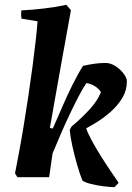

<svg xmlns="http://www.w3.org/2000/svg" viewBox="-20 -732 544 793"><path d="M453 41Q437 41 408.5 37.5Q380 34 354.5 27.5Q329 21 320 13Q310 -12 298.5 -51.5Q287 -91 278.5 -130.5Q270 -170 268 -196L276 -210Q316 -243 349.5 -279.5Q383 -316 397 -352Q376 -382 337 -389Q323 -369 305 -334.5Q287 -300 267.5 -259Q248 -218 230 -176Q212 -134 197 -98L183 0H52L42 -16Q48 -47 57.5 -97Q67 -147 77 -207.5Q87 -268 96.5 -331.5Q106 -395 114 -455Q122 -515 127.5 -564Q133 -613 135 -644L69 -655Q66 -671 68 -689Q111 -691 162 -697Q213 -703 254 -712L273 -690Q251 -569 228.5 -444Q206 -319 186 -204L198 -201Q217 -244 238 -292.5Q259 -341 281 -385Q303 -429 323 -460Q345 -465 368.5 -468.5Q392 -472 416 -472Q437 -472 457.5 -458.5Q478 -445 491 -427.5Q504 -410 504 -396Q504 -359 485.5 -328Q467 -297 439 -272Q411 -247 383 -229.5Q355 -212 336 -202Q343 -181 359 -151.5Q375 -122 395 -90Q415 -58 435 -28.5Q455 1 470 23Z"/></svg>

Font: Labrada
Style: Bold Italic
Weight: 700
Italic angle: -7°
Designer: Mercedes Jáuregui
Foundry: Omnibus-Type Team
Version: Version 1.000; ttfautohint (v1.8.4.7-5d5b)